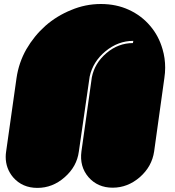

<svg xmlns="http://www.w3.org/2000/svg" viewBox="-20 -917 855 936"><path d="M60.5 -536.1Q71.3 -611.3 108.4 -676.8Q146.5 -742.2 201.2 -791Q256.8 -839.8 327.1 -868.2Q396.5 -897.5 471.7 -897.5Q546.9 -897.5 608.4 -869.1Q669.9 -840.8 711.9 -791Q753.9 -742.2 772.5 -676.8Q785.2 -633.8 785.2 -586.9Q785.2 -562.5 781.2 -536.1Q764.6 -417 731.4 -178.7Q720.7 -105.5 662.1 -53.7Q602.5 -2 529.3 -2Q456.1 -2 411.1 -53.7Q367.2 -105.5 377 -178.7Q393.6 -299.8 427.7 -540Q441.4 -609.4 499 -658.2Q556.6 -707 627.9 -707Q627.9 -710.9 629.9 -717.8Q555.7 -717.8 494.1 -667Q432.6 -616.2 417 -543Q399.4 -420.9 364.3 -177.7Q354.5 -104.5 294.9 -52.7Q236.3 -1 162.1 -1Q88.9 -1 43.9 -52.7Q7.8 -95.7 7.8 -152.3Q7.8 -165 9.8 -177.7Q26.4 -296.9 60.5 -536.1Z"/></svg>

Font: Superfatty Italic
Style: Italic
Weight: 400
Version: Version 1.0